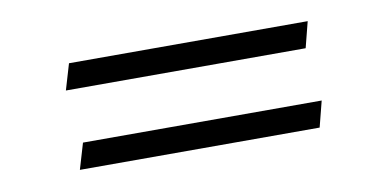

<svg xmlns="http://www.w3.org/2000/svg" viewBox="-35 -389 674 335"><g transform="rotate(-10 302.0 -221.5)"><path d="M85 -269.5 98.6 -315.4H521.5L509.8 -269.5ZM85 -128.9 98.6 -174.8H521.5L509.8 -128.9Z"/></g></svg>

Font: Comprehension SemiBold
Style: Regular
Weight: 600
Designer: Alfredo Marco Pradil
Foundry: Alfredo Marco Pradil
Version: 1.0